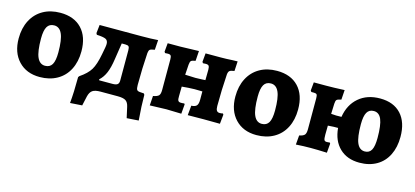

<svg xmlns="http://www.w3.org/2000/svg" viewBox="-55 -868 3014 1395"><g transform="rotate(15 1452.5 -170.5)"><path d="M19 -220Q19 -298 49.5 -356.5Q80 -415 135.5 -446.5Q191 -478 265 -478Q368 -478 426 -417Q484 -356 484 -246Q484 -168 454 -109.5Q424 -51 368 -19.5Q312 12 238 12Q138 12 78.5 -51Q19 -114 19 -220ZM324 -196Q324 -291 304.5 -334.5Q285 -378 245 -378Q209 -378 192.5 -350Q176 -322 176 -261Q176 -164 195.5 -120.5Q215 -77 255 -77Q291 -77 307.5 -105Q324 -133 324 -196Z M1016 131 927 137 909 56Q902 24 883.5 12Q865 0 823 0H694Q653 0 634 13Q615 26 607 59L591 131L501 137Q509 56 509 -60L516 -69Q571 -106 595 -145.5Q619 -185 634 -265L644 -318Q647 -335 647 -346Q647 -372 628.5 -381Q610 -390 561 -392L555 -403L562 -466H878Q949 -466 1001 -470L996 -396Q968 -392 960 -385.5Q952 -379 950 -359Q942 -242 942 -117Q942 -90 948 -81Q954 -72 973 -71L1001 -69L1007 -60Q1007 23 1016 131ZM811 -342Q811 -364 804.5 -371Q798 -378 779 -378H752L733 -254Q724 -191 707 -150.5Q690 -110 661 -84L663 -77H763Q789 -77 800 -85.5Q811 -94 811 -115Z M1070 -68Q1102 -74 1112.5 -85.5Q1123 -97 1123 -127V-356Q1123 -378 1117.5 -385.5Q1112 -393 1096 -393L1074 -392L1068 -401L1074 -466H1170Q1171 -466 1273 -469L1308 -470L1303 -395Q1277 -391 1270 -384Q1263 -377 1261 -355L1256 -278L1334 -275Q1361 -275 1380.5 -276.5Q1400 -278 1408 -278L1409 -356Q1409 -378 1403 -385.5Q1397 -393 1381 -393L1359 -392L1353 -401L1359 -466H1473Q1513 -466 1561 -469L1599 -470L1595 -397Q1567 -393 1558.5 -385.5Q1550 -378 1548 -358Q1540 -241 1540 -119Q1540 -95 1547 -84.5Q1554 -74 1570 -74Q1582 -74 1594 -77L1599 -69L1592 1L1469 0L1350 1L1357 -72Q1385 -73 1396.5 -85.5Q1408 -98 1408 -130V-193L1349 -194Q1330 -194 1302.5 -192Q1275 -190 1254 -188L1253 -115Q1252 -91 1257.5 -82Q1263 -73 1279 -73Q1301 -73 1303 -75L1308 -69L1302 3Q1212 0 1189 0Q1161 0 1065 4Z M1649 -220Q1649 -298 1679.5 -356.5Q1710 -415 1765.5 -446.5Q1821 -478 1895 -478Q1998 -478 2056 -417Q2114 -356 2114 -246Q2114 -168 2084 -109.5Q2054 -51 1998 -19.5Q1942 12 1868 12Q1768 12 1708.5 -51Q1649 -114 1649 -220ZM1954 -196Q1954 -291 1934.5 -334.5Q1915 -378 1875 -378Q1839 -378 1822.5 -350Q1806 -322 1806 -261Q1806 -164 1825.5 -120.5Q1845 -77 1885 -77Q1921 -77 1937.5 -105Q1954 -133 1954 -196Z M2884 -246Q2884 -168 2855 -109.5Q2826 -51 2771.5 -19.5Q2717 12 2643 12Q2550 12 2493.5 -42.5Q2437 -97 2429 -192Q2403 -193 2353 -189L2352 -121Q2352 -91 2356.5 -81.5Q2361 -72 2376 -72Q2385 -72 2390.5 -73Q2396 -74 2398 -74L2403 -67L2397 3Q2322 0 2277 0Q2220 0 2164 4L2170 -66Q2200 -72 2210 -84Q2220 -96 2220 -126V-358Q2220 -380 2215 -387Q2210 -394 2194 -394H2174L2167 -403L2173 -466H2267Q2320 -466 2404 -470L2399 -397Q2373 -392 2365.5 -385Q2358 -378 2357 -356L2354 -278Q2392 -274 2432 -276Q2447 -370 2510 -424Q2573 -478 2670 -478Q2772 -478 2828 -417Q2884 -356 2884 -246ZM2725 -196Q2725 -292 2707 -335Q2689 -378 2649 -378Q2614 -378 2598 -350Q2582 -322 2582 -261Q2582 -164 2601 -120.5Q2620 -77 2660 -77Q2694 -77 2709.5 -105Q2725 -133 2725 -196Z"/></g></svg>

Font: Alegreya ExtraBold
Style: Regular
Weight: 800
Designer: Juan Pablo del Peral
Foundry: Huerta Tipografica
Version: Version 2.007; ttfautohint (v1.6)